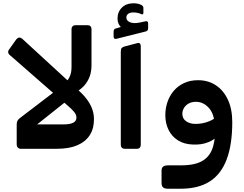

<svg xmlns="http://www.w3.org/2000/svg" viewBox="-20 -904 1491 1173"><path d="M102 5Q82 -1 82 -21V-141Q82 -156 86 -165Q90 -174 102 -183L330 -357L403 -300L207 -144H368Q407 -144 427 -154Q447 -164 447 -186Q447 -203 433 -220Q419 -237 399 -254L43 -565Q31 -574 30 -584.5Q29 -595 38 -605L79 -663Q89 -674 97.5 -674.5Q106 -675 116 -667L447 -363Q484 -332 507.5 -301.5Q531 -271 542.5 -240Q554 -209 554 -178Q555 -121 529.5 -80Q504 -39 453.5 -17Q403 5 328 5ZM424 -331 354 -382Q373 -393 387 -407.5Q401 -422 409 -443.5Q417 -465 417 -496V-727Q417 -737 423.5 -743.5Q430 -750 440 -750H516Q527 -750 533 -743.5Q539 -737 539 -727V-505Q539 -458 522.5 -423.5Q506 -389 480 -366.5Q454 -344 424 -331Z M741 5Q731 5 724.5 -1.5Q718 -8 718 -18V-589Q718 -605 723.5 -611Q729 -617 744 -621L817 -640Q830 -644 835 -638Q840 -632 840 -623V-18Q840 -8 834 -1.5Q828 5 817 5ZM692 -667Q682 -665 678 -669Q674 -673 674 -681V-709Q674 -720 678 -724.5Q682 -729 691 -731L718 -739Q709 -748 703.5 -761Q698 -774 698 -790Q698 -831 724.5 -857.5Q751 -884 797 -884Q811 -884 823.5 -881Q836 -878 843 -874Q856 -867 856 -856V-826Q856 -813 844 -817Q833 -823 820 -825.5Q807 -828 794 -828Q774 -828 763 -819.5Q752 -811 752 -797Q752 -777 774.5 -768Q797 -759 832 -766L865 -773Q876 -776 880.5 -772.5Q885 -769 885 -760V-731Q885 -716 871 -712Z M1005 249Q987 249 977 241.5Q967 234 967 212V139Q967 121 977 113.5Q987 106 1009 106H1094Q1175 105 1220.5 76.5Q1266 48 1282.5 -11Q1299 -70 1294 -161L1399 -158Q1399 -21 1365 69.5Q1331 160 1261.5 204.5Q1192 249 1084 249ZM1290 -159Q1284 -217 1251.5 -249.5Q1219 -282 1177 -282Q1150 -282 1131.5 -271Q1113 -260 1103.5 -243.5Q1094 -227 1094 -209Q1094 -179 1117.5 -163Q1141 -147 1174 -147Q1217 -147 1255 -162Q1293 -177 1308 -196L1319 -85Q1298 -54 1254.5 -36Q1211 -18 1157 -21Q1104 -23 1066.5 -47Q1029 -71 1009.5 -111Q990 -151 990 -200Q990 -242 1003 -280.5Q1016 -319 1041.5 -349Q1067 -379 1104.5 -396.5Q1142 -414 1190 -414Q1251 -414 1298 -383.5Q1345 -353 1372 -295.5Q1399 -238 1399 -158Z"/></svg>

Font: Rubik Light SemiBold
Style: Regular
Weight: 600
Version: Version 2.300;gftools[0.9.30]